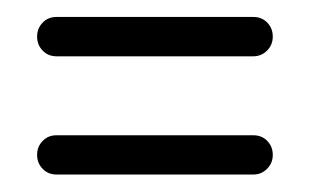

<svg xmlns="http://www.w3.org/2000/svg" viewBox="-20 -338 358 222"><path d="M45.4 -181.6H272.9Q282.7 -181.6 289.1 -175Q295.4 -168.5 295.4 -158.9Q295.4 -149.4 288.8 -142.8Q282.2 -136.2 272.9 -136.2H45.4Q35.6 -136.2 29.3 -142.8Q22.9 -149.4 22.9 -158.9Q22.9 -168.5 29.3 -175Q35.6 -181.6 45.4 -181.6ZM45.4 -318.4H272.9Q282.7 -318.4 289.1 -311.8Q295.4 -305.2 295.4 -295.7Q295.4 -286.1 288.8 -279.5Q282.2 -272.9 272.9 -272.9H45.4Q35.6 -272.9 29.3 -279.5Q22.9 -286.1 22.9 -295.7Q22.9 -305.2 29.3 -311.8Q35.6 -318.4 45.4 -318.4Z"/></svg>

Font: OpenGost Type A TT
Style: Regular
Weight: 400
Version: Version 0.3